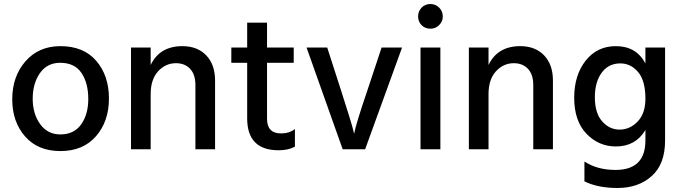

<svg xmlns="http://www.w3.org/2000/svg" viewBox="-20 -744 3398 957"><path d="M281 9Q169 9 105 -64Q41 -137 41 -249Q41 -363 107 -438.5Q173 -514 281 -514Q397 -514 460 -440.5Q523 -367 523 -253Q523 -139 458.5 -65Q394 9 281 9ZM143 -252Q143 -177 180 -125.5Q217 -74 281 -74Q349 -74 384.5 -124Q420 -174 420 -251Q420 -330 386 -380.5Q352 -431 280 -431Q215 -431 179 -379.5Q143 -328 143 -252Z M1052 0H954V-320Q954 -373 927.5 -401Q901 -429 857 -429Q805 -429 768 -388.5Q731 -348 731 -275V0H633V-507H731V-420Q776 -514 889 -514Q964 -514 1008 -468Q1052 -422 1052 -343Z M1450 -13Q1417 5 1369 5Q1212 5 1212 -154V-431H1133V-507H1212V-631H1311V-507H1444V-431H1311V-152Q1311 -79 1381 -79Q1422 -79 1450 -101Z M1800 0H1688L1508 -507H1611L1680 -293Q1704 -219 1720.5 -165Q1737 -111 1741 -94L1745 -77Q1754 -126 1811 -293L1882 -507H1984Z M2175 0H2076V-507H2175ZM2187 -662Q2187 -637 2169 -619Q2151 -601 2125 -601Q2099 -601 2081.5 -618.5Q2064 -636 2064 -662Q2064 -688 2081.5 -706Q2099 -724 2125 -724Q2151 -724 2169 -706Q2187 -688 2187 -662Z M2736 0H2638V-320Q2638 -373 2611.5 -401Q2585 -429 2541 -429Q2489 -429 2452 -388.5Q2415 -348 2415 -275V0H2317V-507H2415V-420Q2460 -514 2573 -514Q2648 -514 2692 -468Q2736 -422 2736 -343Z M3295 -43Q3295 74 3228.5 133.5Q3162 193 3058 193Q2960 193 2893 160V61Q2957 103 3048 103Q3197 103 3197 -44V-96Q3148 -14 3050 -14Q2964 -14 2903 -77.5Q2842 -141 2842 -257Q2842 -369 2899 -441.5Q2956 -514 3050 -514Q3151 -514 3197 -428V-507H3295ZM2945 -259Q2945 -180 2981.5 -139Q3018 -98 3068 -98Q3120 -98 3158.5 -138.5Q3197 -179 3197 -252Q3197 -342 3160.5 -385Q3124 -428 3072 -428Q3013 -428 2979 -381.5Q2945 -335 2945 -259Z"/></svg>

Font: Hind Madurai Medium
Style: Regular
Weight: 500
Designer: Jyotish Sonowal
Foundry: Indian Type Foundry
Version: Version 1.001;PS 1.0;hotconv 1.0.86;makeotf.lib2.5.63406; tt